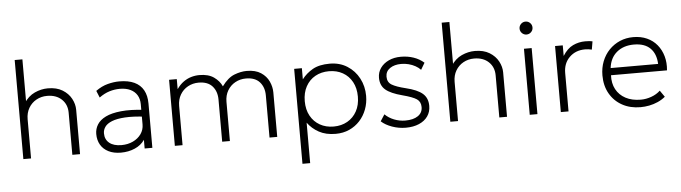

<svg xmlns="http://www.w3.org/2000/svg" viewBox="-53 -950 4930 1390"><g transform="rotate(-5 2412.0 -255.0)"><path d="M85 0V-720H141V-392L130 -401Q163 -452 210.2 -473.5Q257.5 -495 306 -495Q369.5 -495 412 -469Q454.5 -443 475.8 -403.2Q497 -363.5 497 -323V0H441V-306Q441 -366 401.5 -403.5Q362 -441 296 -441Q253 -441 217.8 -421.5Q182.5 -402 161.8 -366.8Q141 -331.5 141 -285V0Z M793.5 15Q741 15 703.5 -3.8Q666 -22.5 646.2 -56.2Q626.5 -90 626.5 -135Q626.5 -172 645.8 -203.2Q665 -234.5 707.5 -255.5Q750 -276.5 819.5 -283.5Q889 -290.5 989.5 -279L992.5 -229Q904 -240 844.2 -236.2Q784.5 -232.5 749 -218.2Q713.5 -204 698 -182.2Q682.5 -160.5 682.5 -135Q682.5 -90 714 -64.5Q745.5 -39 801.5 -39Q848.5 -39 885.8 -56.8Q923 -74.5 944.8 -105.2Q966.5 -136 966.5 -175V-322Q966.5 -360.5 949.5 -388.2Q932.5 -416 900.8 -431Q869 -446 824.5 -446Q786.5 -446 749 -434.5Q711.5 -423 674.5 -396L654 -446Q697 -477 741.5 -488.5Q786 -500 825.5 -500Q891 -500 934.8 -479.5Q978.5 -459 1000.5 -419.2Q1022.5 -379.5 1022.5 -322V0H966.5V-63Q940.5 -25 894.5 -5Q848.5 15 793.5 15Z M1186 0V-480H1242V-407Q1264 -439 1290.8 -458.2Q1317.5 -477.5 1347 -486.2Q1376.5 -495 1407 -495Q1472.5 -495 1512.2 -467Q1552 -439 1570 -399Q1613.5 -458.5 1661 -476.8Q1708.5 -495 1751 -495Q1814.5 -495 1854 -469Q1893.5 -443 1911.8 -403.2Q1930 -363.5 1930 -323V0H1874V-306Q1874 -366 1840.5 -403.5Q1807 -441 1741 -441Q1698 -441 1662.8 -421.5Q1627.5 -402 1606.8 -366.8Q1586 -331.5 1586 -285V0H1530V-306Q1530 -366 1496.5 -403.5Q1463 -441 1397 -441Q1354 -441 1318.8 -421.5Q1283.5 -402 1262.8 -366.8Q1242 -331.5 1242 -285V0Z M2095 210V-480H2151V-399Q2182.5 -440.5 2230 -467.8Q2277.5 -495 2354 -495Q2426.5 -495 2481.2 -460.2Q2536 -425.5 2566.5 -367.5Q2597 -309.5 2597 -240Q2597 -188 2579.5 -141.8Q2562 -95.5 2529.8 -60.2Q2497.5 -25 2453 -5Q2408.5 15 2354 15Q2283 15 2232.8 -12.5Q2182.5 -40 2151 -84V210ZM2344 -39Q2400.5 -39 2444 -63.8Q2487.5 -88.5 2512.2 -133.5Q2537 -178.5 2537 -240Q2537 -301.5 2512.2 -346.8Q2487.5 -392 2444 -416.5Q2400.5 -441 2344 -441Q2287.5 -441 2244 -416.5Q2200.5 -392 2175.8 -346.8Q2151 -301.5 2151 -240Q2151 -178.5 2175.8 -133.5Q2200.5 -88.5 2244 -63.8Q2287.5 -39 2344 -39Z M2864 15Q2812.5 15 2764.2 -2.2Q2716 -19.5 2686 -47L2717 -95Q2745 -67.5 2784 -52.2Q2823 -37 2865 -37Q2923 -37 2956.5 -60Q2990 -83 2990 -124Q2990 -163 2961.8 -182.2Q2933.5 -201.5 2859 -221Q2775 -243 2738 -274.5Q2701 -306 2701 -362Q2701 -401.5 2723 -432.8Q2745 -464 2783.5 -482Q2822 -500 2872 -500Q2921.5 -500 2964.2 -485.2Q3007 -470.5 3039 -442L3010 -393Q2994 -410 2971.8 -422.2Q2949.5 -434.5 2923.5 -441.2Q2897.5 -448 2870 -448Q2820 -448 2788 -426Q2756 -404 2756 -365Q2756 -324.5 2788 -305.5Q2820 -286.5 2888 -270Q2971.5 -250 3008.8 -217.5Q3046 -185 3046 -128Q3046 -84.5 3023.5 -52.5Q3001 -20.5 2960 -2.8Q2919 15 2864 15Z M3188 0V-720H3244V-392L3233 -401Q3266 -452 3313.2 -473.5Q3360.5 -495 3409 -495Q3472.5 -495 3515 -469Q3557.5 -443 3578.8 -403.2Q3600 -363.5 3600 -323V0H3544V-306Q3544 -366 3504.5 -403.5Q3465 -441 3399 -441Q3356 -441 3320.8 -421.5Q3285.5 -402 3264.8 -366.8Q3244 -331.5 3244 -285V0Z M3765 0V-480H3821V0ZM3793 -581Q3773.5 -581 3759.8 -594.8Q3746 -608.5 3746 -628Q3746 -647.5 3759.8 -661.2Q3773.5 -675 3793 -675Q3812.5 -675 3826.2 -661.2Q3840 -647.5 3840 -628Q3840 -608.5 3826.2 -594.8Q3812.5 -581 3793 -581Z M3991 0V-480H4047V-403Q4080 -455.5 4122 -475.2Q4164 -495 4211 -495Q4224 -495 4237.8 -494Q4251.5 -493 4264 -490L4254 -431Q4241.5 -434 4229.2 -435.5Q4217 -437 4205 -437Q4136 -437 4091.5 -393.2Q4047 -349.5 4047 -279V0Z M4569 15Q4494 15 4436.5 -16.8Q4379 -48.5 4346.5 -105.5Q4314 -162.5 4314 -238Q4314 -293 4332.5 -340Q4351 -387 4384.5 -421.8Q4418 -456.5 4462.8 -475.8Q4507.5 -495 4560 -495Q4615.5 -495 4659.2 -475.2Q4703 -455.5 4732.2 -420Q4761.5 -384.5 4775 -337Q4788.5 -289.5 4783 -234H4376Q4373 -175.5 4396.5 -131.8Q4420 -88 4466 -63.5Q4512 -39 4576 -39Q4614.5 -39 4652.8 -52.8Q4691 -66.5 4718 -92L4750.5 -45Q4726 -24.5 4695.5 -11Q4665 2.5 4632.8 8.8Q4600.5 15 4569 15ZM4378 -286H4723Q4720 -359.5 4679 -400.2Q4638 -441 4560 -441Q4484.5 -441 4435.5 -400.2Q4386.5 -359.5 4378 -286Z"/></g></svg>

Font: Geologica Roman Thin
Style: Regular
Weight: 250
Designer: Sindre Bremnes, Frode Helland
Foundry: Monokrom Skriftforlag AS
Version: Version 1.010;gftools[0.9.28]